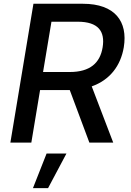

<svg xmlns="http://www.w3.org/2000/svg" viewBox="-20 -747 687 1006"><path d="M628.6 -499.3C650.6 -633.9 583.1 -727.3 414.4 -727.3H155.2L34.4 0H144.2L190 -275.2H338.8H345.5L448.2 0H573.2L460.6 -294.4C555.4 -327.8 612.2 -402 628.6 -499.3ZM517.8 -499.3C504.6 -417.6 452.4 -369.7 345.2 -369.7H205.6L249.6 -633.2H387.4C495.4 -633.2 531.2 -582.4 517.8 -499.3ZM152.7 238.6H231.9L328.1 57.5H224.1Z"/></svg>

Font: TID UI Medium
Style: Italic
Weight: 500
Italic angle: -9.39999°
Designer: The TID Project Authors
Foundry: Bakken & Bæck
Version: Version 1.001;hotconv 1.0.109;makeotfexe 2.5.65596